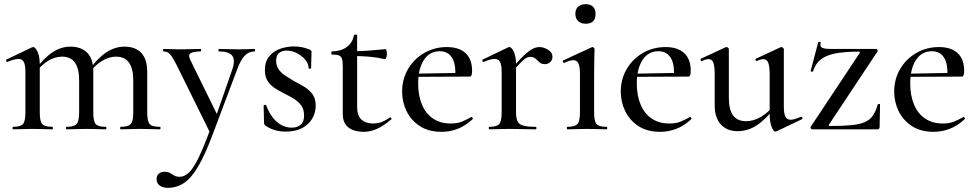

<svg xmlns="http://www.w3.org/2000/svg" viewBox="-20 -621 4690 922"><path d="M559 0Q557 0 557 -6Q557 -12 559 -12Q596 -12 608 -25.5Q620 -39 620 -81V-235Q620 -349 537 -349Q503 -349 469 -328Q435 -307 411 -272L407 -284Q447 -340 489 -368.5Q531 -397 578 -397Q630 -397 658.5 -367Q687 -337 687 -274V-81Q687 -39 698.5 -25.5Q710 -12 747 -12Q751 -12 751 -6Q751 0 747 0Q729 0 704.5 -1Q680 -2 653 -2Q627 -2 602.5 -1Q578 0 559 0ZM300 0Q297 0 297 -6Q297 -12 300 -12Q336 -12 348 -25.5Q360 -39 360 -81V-235Q360 -349 278 -349Q243 -349 209.5 -328Q176 -307 152 -272L148 -284Q188 -340 230 -368.5Q272 -397 318 -397Q370 -397 399 -367.5Q428 -338 428 -279V-81Q428 -39 439.5 -25.5Q451 -12 488 -12Q491 -12 491 -6Q491 0 488 0Q469 0 445 -1Q421 -2 394 -2Q367 -2 342.5 -1Q318 0 300 0ZM43 0Q40 0 40 -6Q40 -12 43 -12Q79 -12 90.5 -25.5Q102 -39 102 -81V-276Q102 -308 94.5 -323Q87 -338 69 -338Q59 -338 46 -334.5Q33 -331 16 -324Q12 -322 10 -327.5Q8 -333 11 -335L134 -394Q138 -395 140 -395Q149 -395 160 -373Q171 -351 171 -310V-81Q171 -39 182.5 -25.5Q194 -12 231 -12Q234 -12 234 -6Q234 0 231 0Q212 0 188 -1Q164 -2 137 -2Q110 -2 85.5 -1Q61 0 43 0Z M1202 -386Q1205 -386 1205 -380Q1205 -374 1202 -374Q1174 -374 1154.5 -353Q1135 -332 1119 -288L1000 28Q964 124 931 179.5Q898 235 863 258Q828 281 786 281Q763 281 747.5 270.5Q732 260 732 239Q732 221 743 212.5Q754 204 768 204Q787 204 797 210Q807 216 817 222Q827 228 843 228Q867 228 889 206Q911 184 936 131.5Q961 79 994 -12L993 25L831 -303Q809 -347 796.5 -360.5Q784 -374 766 -374Q763 -374 763 -380Q763 -386 766 -386Q783 -386 802 -385Q821 -384 838 -384Q872 -384 897.5 -385Q923 -386 944 -386Q946 -386 946 -380Q946 -374 944 -374Q911 -374 896.5 -366Q882 -358 893 -335L1028 -60L1000 -13L1095 -286Q1111 -332 1095.5 -353Q1080 -374 1031 -374Q1029 -374 1029 -380Q1029 -386 1031 -386Q1055 -386 1076.5 -385Q1098 -384 1132 -384Q1154 -384 1168.5 -385Q1183 -386 1202 -386Z M1306 -329Q1306 -305 1318.5 -287.5Q1331 -270 1351 -257Q1371 -244 1393 -231Q1419 -218 1442.5 -203.5Q1466 -189 1481 -168Q1496 -147 1496 -113Q1496 -81 1480 -52.5Q1464 -24 1432 -6.5Q1400 11 1352 11Q1328 11 1304 5Q1280 -1 1254 -18Q1252 -20 1250 -23Q1248 -26 1248 -30L1246 -114Q1246 -117 1251.5 -117.5Q1257 -118 1258 -116Q1270 -83 1288.5 -58.5Q1307 -34 1330.5 -21Q1354 -8 1381 -8Q1409 -8 1425 -23Q1441 -38 1440 -68Q1440 -96 1426.5 -114.5Q1413 -133 1393 -145.5Q1373 -158 1351 -169Q1327 -181 1304 -195Q1281 -209 1266.5 -230Q1252 -251 1252 -285Q1252 -325 1272.5 -350Q1293 -375 1325 -386.5Q1357 -398 1391 -398Q1411 -398 1429 -394.5Q1447 -391 1467 -383Q1476 -379 1476 -372Q1476 -354 1475 -335Q1474 -316 1474 -294Q1474 -291 1468 -291Q1462 -291 1462 -294Q1462 -315 1446 -334Q1430 -353 1406 -365.5Q1382 -378 1356 -378Q1335 -378 1320.5 -367Q1306 -356 1306 -329Z M1725 12Q1701 12 1678 4.5Q1655 -3 1640.5 -22Q1626 -41 1626 -73V-304Q1626 -327 1622 -339Q1618 -351 1607 -355Q1596 -359 1574 -359Q1571 -359 1571 -366.5Q1571 -374 1574 -374Q1618 -375 1645.5 -395.5Q1673 -416 1680 -452Q1681 -455 1688 -455Q1695 -455 1695 -452V-107Q1695 -66 1715.5 -47Q1736 -28 1772 -28Q1797 -28 1817.5 -37Q1838 -46 1851 -56Q1855 -59 1858.5 -54.5Q1862 -50 1858 -47Q1821 -16 1790 -2Q1759 12 1725 12ZM1828 -337Q1788 -346 1751 -349Q1714 -352 1673 -352V-375Q1713 -375 1750.5 -378Q1788 -381 1831 -385Q1834 -385 1836 -378Q1838 -371 1838 -362Q1838 -354 1835 -345Q1832 -336 1828 -337Z M2100 12Q2038 12 1996 -15.5Q1954 -43 1932.5 -87Q1911 -131 1911 -181Q1911 -241 1939.5 -289.5Q1968 -338 2017 -366.5Q2066 -395 2126 -395Q2184 -395 2215.5 -366Q2247 -337 2247 -281Q2247 -268 2244.5 -260.5Q2242 -253 2235 -253H2166Q2170 -313 2150.5 -344Q2131 -375 2092 -375Q2043 -375 2015.5 -333Q1988 -291 1988 -220Q1988 -163 2006 -119.5Q2024 -76 2059 -52Q2094 -28 2144 -28Q2177 -28 2198.5 -37Q2220 -46 2243 -59Q2245 -61 2248.5 -56.5Q2252 -52 2250 -49Q2214 -16 2177 -2Q2140 12 2100 12ZM1965 -252 1964 -267 2188 -271V-253Z M2436 -271 2430 -282Q2468 -328 2493 -352Q2518 -376 2536 -385.5Q2554 -395 2570 -395Q2591 -395 2612 -382Q2633 -369 2633 -349Q2633 -334 2623 -323.5Q2613 -313 2596 -313Q2580 -313 2570.5 -322Q2561 -331 2551.5 -339.5Q2542 -348 2526 -348Q2518 -348 2508 -343Q2498 -338 2481.5 -321.5Q2465 -305 2436 -271ZM2330 0Q2327 0 2327 -6Q2327 -12 2330 -12Q2366 -12 2377.5 -25.5Q2389 -39 2389 -81V-276Q2389 -308 2381.5 -323Q2374 -338 2356 -338Q2346 -338 2333 -334.5Q2320 -331 2303 -324Q2299 -322 2297 -327.5Q2295 -333 2298 -335L2421 -394Q2425 -395 2427 -395Q2436 -395 2447 -373Q2458 -351 2458 -310V-81Q2458 -53 2465.5 -38Q2473 -23 2493.5 -17.5Q2514 -12 2553 -12Q2556 -12 2556 -6Q2556 0 2553 0Q2527 0 2494 -1Q2461 -2 2424 -2Q2397 -2 2372.5 -1Q2348 0 2330 0Z M2705 0Q2702 0 2702 -6Q2702 -12 2705 -12Q2741 -12 2753 -25.5Q2765 -39 2765 -81V-265Q2765 -300 2758 -316Q2751 -332 2733 -332Q2725 -332 2714.5 -329Q2704 -326 2690 -319Q2686 -318 2683.5 -323.5Q2681 -329 2685 -331L2821 -394Q2824 -395 2825 -395Q2828 -395 2831.5 -392Q2835 -389 2835 -385Q2835 -376 2834 -346Q2833 -316 2833 -267V-81Q2833 -39 2844.5 -25.5Q2856 -12 2893 -12Q2896 -12 2896 -6Q2896 0 2893 0Q2875 0 2850.5 -1Q2826 -2 2799 -2Q2772 -2 2748 -1Q2724 0 2705 0ZM2793 -507Q2770 -507 2756.5 -519.5Q2743 -532 2743 -555Q2743 -577 2756.5 -589Q2770 -601 2793 -601Q2815 -601 2827.5 -589Q2840 -577 2840 -555Q2840 -507 2793 -507Z M3150 12Q3088 12 3046 -15.5Q3004 -43 2982.5 -87Q2961 -131 2961 -181Q2961 -241 2989.5 -289.5Q3018 -338 3067 -366.5Q3116 -395 3176 -395Q3234 -395 3265.5 -366Q3297 -337 3297 -281Q3297 -268 3294.5 -260.5Q3292 -253 3285 -253H3216Q3220 -313 3200.5 -344Q3181 -375 3142 -375Q3093 -375 3065.5 -333Q3038 -291 3038 -220Q3038 -163 3056 -119.5Q3074 -76 3109 -52Q3144 -28 3194 -28Q3227 -28 3248.5 -37Q3270 -46 3293 -59Q3295 -61 3298.5 -56.5Q3302 -52 3300 -49Q3264 -16 3227 -2Q3190 12 3150 12ZM3015 -252 3014 -267 3238 -271V-253Z M3522 9Q3471 9 3441.5 -23.5Q3412 -56 3412 -114V-265Q3412 -303 3405.5 -320Q3399 -337 3382 -337Q3369 -337 3351 -328Q3347 -326 3344.5 -332Q3342 -338 3346 -339L3464 -394Q3466 -395 3468 -395Q3472 -395 3476 -392Q3480 -389 3480 -385V-152Q3480 -94 3500.5 -66.5Q3521 -39 3563 -39Q3599 -39 3634.5 -60Q3670 -81 3695 -115L3700 -104Q3658 -48 3614.5 -19.5Q3571 9 3522 9ZM3744 -385V-110Q3744 -76 3751.5 -61Q3759 -46 3777 -46Q3786 -46 3797.5 -49.5Q3809 -53 3826 -60Q3830 -62 3832.5 -56.5Q3835 -51 3832 -49L3708 10Q3706 11 3703 11Q3695 11 3685.5 -11.5Q3676 -34 3676 -76V-265Q3676 -303 3669 -320Q3662 -337 3646 -337Q3633 -337 3614 -328Q3611 -326 3608.5 -332Q3606 -338 3610 -339L3728 -394Q3730 -395 3732 -395Q3735 -395 3739.5 -392Q3744 -389 3744 -385Z M3873 -12 4108 -366Q4112 -373 4103 -373Q4036 -373 3992 -364.5Q3948 -356 3922 -336Q3896 -316 3884 -278Q3883 -276 3877.5 -277Q3872 -278 3873 -281L3909 -418Q3910 -420 3916 -419.5Q3922 -419 3921 -417Q3916 -398 3927.5 -392Q3939 -386 3969 -386Q4006 -386 4060 -386Q4114 -386 4186 -386Q4191 -386 4193.5 -382Q4196 -378 4194 -374L3961 -23Q3957 -16 3966 -16Q4029 -16 4069 -20Q4109 -24 4133.5 -35Q4158 -46 4172 -66.5Q4186 -87 4195 -119Q4196 -122 4201 -122Q4206 -122 4206 -119L4204 -11Q4204 -7 4201.5 -3.5Q4199 0 4195 0Q4147 0 4093 0Q4039 0 3984.5 0Q3930 0 3880 0Q3876 0 3873.5 -4Q3871 -8 3873 -12Z M4463 12Q4401 12 4359 -15.5Q4317 -43 4295.5 -87Q4274 -131 4274 -181Q4274 -241 4302.5 -289.5Q4331 -338 4380 -366.5Q4429 -395 4489 -395Q4547 -395 4578.5 -366Q4610 -337 4610 -281Q4610 -268 4607.5 -260.5Q4605 -253 4598 -253H4529Q4533 -313 4513.5 -344Q4494 -375 4455 -375Q4406 -375 4378.5 -333Q4351 -291 4351 -220Q4351 -163 4369 -119.5Q4387 -76 4422 -52Q4457 -28 4507 -28Q4540 -28 4561.5 -37Q4583 -46 4606 -59Q4608 -61 4611.5 -56.5Q4615 -52 4613 -49Q4577 -16 4540 -2Q4503 12 4463 12ZM4328 -252 4327 -267 4551 -271V-253Z"/></svg>

Font: Cormorant Garamond Light Medium
Style: Regular
Weight: 500
Version: Version 4.001